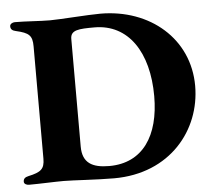

<svg xmlns="http://www.w3.org/2000/svg" viewBox="-49 -713 864 774"><g transform="rotate(-5 383.0 -326.0)"><path d="M382 7C609 7 740 -157 740 -336C740 -526 586 -659 384 -659C335 -659 220 -650 180 -650C139 -650 83 -655 38 -655C28 -655 18 -649 18 -640C18 -628 25 -622 39 -619C92 -607 105 -595 105 -551V-97C105 -55 90 -43 39 -32C25 -29 18 -23 18 -11C18 -2 28 3 38 3C83 3 139 0 179 0C215 0 313 7 382 7ZM367 -44C298 -44 259 -66 259 -132V-568C259 -604 292 -606 356 -606C493 -606 572 -487 572 -309C572 -149 503 -44 367 -44Z"/></g></svg>

Font: EB Garamond
Style: Bold
Weight: 700
Designer: Georg Duffner and Octavio Pardo
Foundry: Georg Duffner
Version: Version 1.000;PS 001.000;hotconv 1.0.88;makeotf.lib2.5.64775